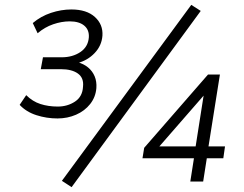

<svg xmlns="http://www.w3.org/2000/svg" viewBox="-20 -748 1005 791"><path d="M217 -260Q172 -260 130 -273.5Q88 -287 61 -316L88 -356Q114 -330 146.5 -319.5Q179 -309 218 -309Q258 -309 289 -329.5Q320 -350 322 -391Q326 -427 301 -445Q276 -463 231 -463H148L157 -512H234Q279 -512 311 -533.5Q343 -555 346 -594Q348 -625 327 -642.5Q306 -660 267 -660Q234 -660 199 -648Q164 -636 135 -611L115 -653Q148 -681 190 -695Q232 -709 274 -709Q337 -709 371 -678Q405 -647 402 -601Q399 -560 370 -529.5Q341 -499 299 -488V-492Q325 -485 343 -470Q361 -455 370 -433.5Q379 -412 377 -385Q374 -348 351.5 -319.5Q329 -291 293.5 -275.5Q258 -260 217 -260ZM275 23 235 -3 768 -728 807 -703ZM764 0 779 -96H567L574 -139L837 -441H886L839 -145H907L900 -96H832L817 0ZM786 -145 821 -368H831L621 -127V-145Z"/></svg>

Font: Nunito Sans 10pt Light
Style: Italic
Weight: 300
Italic angle: -9°
Designer: Vernon Adams
Foundry: Vernon Adams
Version: Version 3.101;gftools[0.9.27]